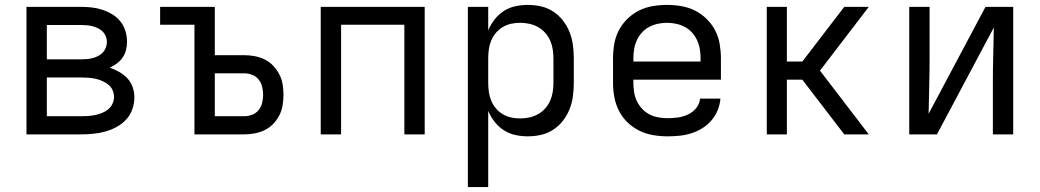

<svg xmlns="http://www.w3.org/2000/svg" viewBox="-20 -548 4240 783"><path d="M88 0V-520H311Q333 -520 355 -517.5Q377 -515 398 -508Q419 -501 438 -489.5Q457 -478 471 -460.5Q485 -443 491.5 -421.5Q498 -400 498 -378Q498 -361 494 -344.5Q490 -328 480.5 -314Q471 -300 457 -289.5Q443 -279 428 -272Q448 -265 466.5 -254.5Q485 -244 499.5 -228.5Q514 -213 521 -192.5Q528 -172 528 -151Q528 -126 519.5 -102Q511 -78 494 -60Q477 -42 455 -30Q433 -18 409 -11.5Q385 -5 360.5 -2.5Q336 0 311 0ZM311 -306Q323 -306 334.5 -307Q346 -308 357.5 -311Q369 -314 380 -319.5Q391 -325 399 -333.5Q407 -342 411.5 -353.5Q416 -365 416 -377Q416 -388 411.5 -399.5Q407 -411 398.5 -419.5Q390 -428 379.5 -433Q369 -438 357.5 -441Q346 -444 334.5 -445Q323 -446 311 -446H171V-306ZM311 -74Q325 -74 339.5 -75Q354 -76 368.5 -79Q383 -82 396.5 -87.5Q410 -93 421 -102Q432 -111 438.5 -124.5Q445 -138 445 -152Q445 -152 445 -152Q445 -152 445 -152Q445 -167 439 -180.5Q433 -194 421.5 -203Q410 -212 396.5 -218Q383 -224 368.5 -227Q354 -230 339.5 -231Q325 -232 311 -232H171V-74Z M773 0V-447H633V-520H856V-323H976Q997 -323 1018.5 -319Q1040 -315 1059.5 -305.5Q1079 -296 1094 -280Q1109 -264 1119 -245Q1129 -226 1132.5 -204.5Q1136 -183 1136 -161Q1136 -140 1132.5 -118.5Q1129 -97 1119 -77.5Q1109 -58 1094 -42.5Q1079 -27 1059.5 -17.5Q1040 -8 1018.5 -4Q997 0 976 0ZM856 -74H976Q992 -74 1008 -80Q1024 -86 1034.5 -99Q1045 -112 1049 -128.5Q1053 -145 1053 -161Q1053 -178 1049 -194.5Q1045 -211 1034.5 -224Q1024 -237 1008 -243Q992 -249 976 -249H856Z M1288 0V-520H1712V0H1629V-447H1371V0Z M1888 215V-520H1971V-424Q1981 -448 1997 -468.5Q2013 -489 2034.5 -503Q2056 -517 2081.5 -522.5Q2107 -528 2132 -528Q2160 -528 2186.5 -522Q2213 -516 2236 -501Q2259 -486 2276 -464Q2293 -442 2303 -416.5Q2313 -391 2316.5 -364Q2320 -337 2320 -310V-210Q2320 -183 2316.5 -156Q2313 -129 2303 -103.5Q2293 -78 2276 -56Q2259 -34 2236 -19Q2213 -4 2186.5 2Q2160 8 2132 8Q2107 8 2081.5 2.5Q2056 -3 2034.5 -17Q2013 -31 1997 -51.5Q1981 -72 1971 -96V215ZM2101 -65Q2120 -65 2138.5 -69Q2157 -73 2173.5 -82Q2190 -91 2203 -105.5Q2216 -120 2223.5 -137Q2231 -154 2234 -172.5Q2237 -191 2237 -210V-310Q2237 -329 2234 -347.5Q2231 -366 2223.5 -383Q2216 -400 2203 -414.5Q2190 -429 2173.5 -438Q2157 -447 2138.5 -451Q2120 -455 2101 -455Q2082 -455 2064 -451Q2046 -447 2030 -437.5Q2014 -428 2002 -413.5Q1990 -399 1983 -382Q1976 -365 1973.5 -346.5Q1971 -328 1971 -310V-210Q1971 -192 1973.5 -173.5Q1976 -155 1983 -138Q1990 -121 2002 -106.5Q2014 -92 2030 -82.5Q2046 -73 2064 -69Q2082 -65 2101 -65Z M2702 8Q2673 8 2643.5 3Q2614 -2 2587.5 -15Q2561 -28 2539.5 -48.5Q2518 -69 2504.5 -95.5Q2491 -122 2485.5 -151Q2480 -180 2480 -210V-310Q2480 -339 2485 -368.5Q2490 -398 2503.5 -424Q2517 -450 2538.5 -471Q2560 -492 2586 -505Q2612 -518 2641.5 -523Q2671 -528 2700 -528Q2729 -528 2758.5 -523Q2788 -518 2814 -505Q2840 -492 2861.5 -471Q2883 -450 2896.5 -424Q2910 -398 2915 -368.5Q2920 -339 2920 -310V-223H2563V-210Q2563 -191 2566 -172Q2569 -153 2577 -136Q2585 -119 2598.5 -104.5Q2612 -90 2628.5 -81.5Q2645 -73 2664 -69.5Q2683 -66 2702 -66Q2724 -66 2745 -69Q2766 -72 2785.5 -81Q2805 -90 2819 -107Q2833 -124 2835 -146H2918Q2916 -121 2906.5 -98Q2897 -75 2881 -56.5Q2865 -38 2844 -25Q2823 -12 2799.5 -4.5Q2776 3 2751.5 5.5Q2727 8 2702 8ZM2563 -297H2837V-310Q2837 -329 2834 -347.5Q2831 -366 2823 -383.5Q2815 -401 2802.5 -415Q2790 -429 2773 -438Q2756 -447 2737.5 -451Q2719 -455 2700 -455Q2681 -455 2662.5 -451Q2644 -447 2627 -438Q2610 -429 2597.5 -415Q2585 -401 2577 -383.5Q2569 -366 2566 -347.5Q2563 -329 2563 -310Z M3107 0V-520H3189V-297H3252L3423 -520H3523L3324 -260L3523 0H3423L3252 -223H3189V0Z M3688 0V-520H3771V-312Q3771 -255 3769.5 -198Q3768 -141 3767 -84L3999 -520H4112V0H4029V-208Q4029 -265 4030.5 -322Q4032 -379 4033 -436L3801 0Z"/></svg>

Font: Iosevka Custom Extended
Style: Regular
Weight: 400
Width: 7
Monospace: yes
Designer: Belleve Invis
Foundry: Belleve Invis
Version: Version 11.2.4; ttfautohint (v1.8.4)